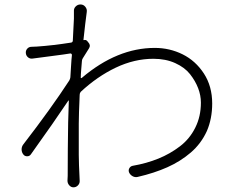

<svg xmlns="http://www.w3.org/2000/svg" viewBox="-20 -799 1040 846"><path d="M349.6 -622.1Q358.4 -625 364.3 -618.2L369.1 -612.3Q380.9 -599.6 372.1 -585.9Q349.6 -549.8 344.7 -542Q340.8 -536.1 340.8 -528.3Q339.8 -516.6 337.9 -493.2Q335.9 -469.7 335.9 -458Q335 -456.1 336.9 -455.1Q338.9 -454.1 340.8 -456.1Q496.1 -587.9 662.1 -587.9Q727.5 -587.9 784.7 -559.6Q841.8 -531.2 878.4 -475.1Q915 -418.9 915 -342.8Q915 -276.4 891.6 -221.7Q866.2 -166 820.8 -127Q775.4 -87.9 717.3 -62Q659.2 -36.1 586.9 -19.5Q575.2 -16.6 564.5 -22.5Q553.7 -28.3 548.8 -39.1Q544.9 -48.8 549.8 -57.6Q554.7 -66.4 564.5 -68.4Q626 -79.1 677.7 -100.1Q729.5 -121.1 772.9 -154.3Q816.4 -187.5 840.8 -237.3Q865.2 -286.1 865.2 -346.7Q865.2 -378.9 853 -410.6Q840.8 -442.4 817.4 -472.2Q793.9 -502 752 -521Q710 -540 656.2 -540Q572.3 -540 490.2 -501Q408.2 -461.9 335.9 -394.5Q331.1 -388.7 331.1 -381.8Q327.1 -291 327.1 -253.9Q327.1 -237.3 327.1 -203.1Q327.1 -183.6 327.1 -169.9Q327.1 -161.1 327.1 -155.3Q327.1 -141.6 327.1 -116.7Q327.1 -91.8 328.1 -70.8Q329.1 -49.8 330.1 -25.4L331.1 -2.9Q332 8.8 323.7 17.6Q315.4 26.4 303.7 26.4Q293 26.4 285.2 17.6Q277.3 8.8 277.3 -2.9Q278.3 -13.7 278.3 -24.4Q278.3 -73.2 278.8 -142.1Q279.3 -210.9 280.3 -258.8Q280.3 -276.4 283.2 -353.5Q284.2 -355.5 282.7 -356Q281.2 -356.4 280.3 -354.5Q221.7 -266.6 116.2 -119.1Q110.4 -110.4 99.6 -110.4Q88.9 -110.4 83 -118.2Q75.2 -127.9 75.2 -140.6Q75.2 -153.3 83 -163.1Q205.1 -321.3 285.2 -444.3Q289.1 -451.2 290 -458Q291 -473.6 293 -506.8Q294.9 -540 296.9 -556.6Q296.9 -559.6 294.9 -561.5Q293 -563.5 290 -563.5Q267.6 -559.6 206.1 -551.8Q144.5 -543.9 124 -541Q112.3 -539.1 103.5 -546.4Q94.7 -553.7 93.8 -565.4Q92.8 -576.2 100.1 -584.5Q107.4 -592.8 119.1 -592.8Q127 -592.8 142.6 -593.8Q212.9 -598.6 293 -611.3Q299.8 -612.3 300.8 -619.1Q305.7 -715.8 305.7 -716.8Q305.7 -738.3 305.7 -749Q304.7 -761.7 313.5 -770.5Q322.3 -779.3 334 -779.3Q334 -779.3 335 -779.3Q347.7 -779.3 356 -769Q364.3 -758.8 362.3 -746.1Q356.4 -704.1 347.7 -623Q347.7 -623 348.1 -622.6Q348.6 -622.1 349.6 -622.1Z"/></svg>

Font: Gen Jyuu Gothic Light
Style: Regular
Weight: 200
Designer: [Source Han Sans]
Ryoko NISHIZUKA  (kana & ideographs); Paul D. Hunt (Latin, Greek & Cyrillic); Wenlong ZHANG  (bopomofo
Version: Version 1.002.20150607